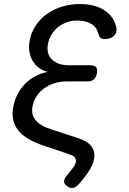

<svg xmlns="http://www.w3.org/2000/svg" viewBox="-20 -760 640 953"><path d="M467 -595Q461 -624 434 -641Q407 -658 362 -658Q335 -658 310.5 -649Q286 -640 267 -624.5Q248 -609 235.5 -588Q223 -567 218 -542Q209 -492 238.5 -464Q268 -436 323 -436H429Q449 -436 457 -426Q465 -416 461 -396Q457 -376 446 -366Q435 -356 415 -356H313Q280 -356 251 -347Q222 -338 199 -321.5Q176 -305 161 -281.5Q146 -258 141 -230Q134 -191 157 -163Q180 -135 237 -117L372 -73Q407 -61 426 -42.5Q445 -24 448 1Q451 26 439 55.5Q427 85 400 119L374 151Q360 168 345.5 172Q331 176 316 166Q299 156 298 142.5Q297 129 311 112L340 76Q359 52 356.5 34Q354 16 328 7L197 -37Q106 -67 69.5 -114Q33 -161 46 -230Q52 -263 67 -292Q82 -321 104.5 -344Q127 -367 155.5 -382Q184 -397 217 -403Q192 -409 173 -423.5Q154 -438 142 -458Q130 -478 126 -503.5Q122 -529 127 -557Q134 -597 155.5 -630.5Q177 -664 210 -688.5Q243 -713 285.5 -726.5Q328 -740 376 -740Q452 -740 499 -708.5Q546 -677 557 -625Q560 -612 557 -601Q554 -590 546.5 -582.5Q539 -575 527 -570.5Q515 -566 499 -566Q485 -566 478.5 -572.5Q472 -579 467 -595Z"/></svg>

Font: Maple Mono NL
Style: Italic
Weight: 400
Italic angle: -10°
Monospace: yes
Designer: subframe7536
Version: Version 7.000